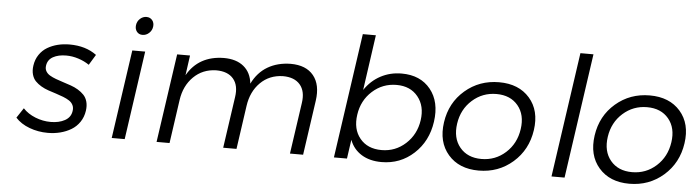

<svg xmlns="http://www.w3.org/2000/svg" viewBox="-46 -938 4121 1137"><g transform="rotate(5 2014.0 -369.5)"><path d="M69.8 -70.8 108.9 -129.9Q137.7 -98.6 182.4 -80.8Q227.1 -63 273.9 -63Q323.2 -63 357.9 -82Q392.6 -101.1 397.9 -138.2Q401.4 -158.2 393.8 -173.8Q386.2 -189.5 370.8 -199.5Q355.5 -209.5 335 -217.5Q314.5 -225.6 291.3 -232.9Q268.1 -240.2 244.9 -248Q221.7 -255.9 201.4 -267.8Q181.2 -279.8 166.5 -294.9Q151.9 -310.1 145.3 -333.7Q138.7 -357.4 143.1 -387.2Q148.4 -423.8 167.5 -451.9Q186.5 -480 214.6 -496.6Q242.7 -513.2 275.9 -521.5Q309.1 -529.8 346.2 -529.8Q442.4 -529.8 506.8 -481.9L469.2 -419.9Q440.9 -439.5 404.5 -451.2Q368.2 -462.9 332 -462.9Q285.2 -462.9 253.9 -445.6Q222.7 -428.2 217.8 -393.1Q214.8 -374.5 222.9 -360.1Q231 -345.7 246.6 -336.4Q262.2 -327.1 283.2 -319.3Q304.2 -311.5 327.4 -304.2Q350.6 -296.9 373.8 -288.8Q397 -280.8 417.2 -268.6Q437.5 -256.3 452.4 -240.7Q467.3 -225.1 473.9 -201.2Q480.5 -177.2 476.1 -147Q470.7 -109.4 450.7 -79.8Q430.7 -50.3 401.1 -32.7Q371.6 -15.1 336.4 -6.1Q301.3 2.9 262.2 2.9Q204.6 2.9 153.1 -16.4Q101.6 -35.6 69.8 -70.8Z M642.6 0 718.8 -526.9H795.4L719.7 0ZM770.5 -624Q749 -624 736.8 -639.6Q724.6 -655.3 727.5 -678.2Q730.5 -701.2 747.3 -716.6Q764.2 -731.9 785.6 -731.9Q807.1 -731.9 819.8 -716.6Q832.5 -701.2 829.6 -678.2Q826.7 -655.3 809.6 -639.6Q792.5 -624 770.5 -624Z M909.2 0 985.4 -526.9H1062L1045.4 -408.2Q1113.8 -528.3 1263.2 -529.8Q1337.4 -529.8 1381.3 -493.7Q1425.3 -457.5 1432.1 -392.1Q1465.8 -460.4 1524.2 -494.6Q1582.5 -528.8 1660.2 -529.8Q1752 -529.8 1796.4 -475.3Q1840.8 -420.9 1827.1 -325.2L1780.3 0H1702.1L1746.1 -304.2Q1756.8 -374.5 1723.1 -413.8Q1689.5 -453.1 1621.1 -453.1Q1540.5 -451.2 1487.1 -397.9Q1433.6 -344.7 1421.4 -258.8L1384.3 0H1305.2L1349.1 -304.2Q1359.9 -374.5 1326.7 -413.8Q1293.5 -453.1 1224.1 -453.1Q1144 -451.2 1089.8 -397.7Q1035.6 -344.2 1023.4 -258.8L986.3 0Z M1963.4 0 2070.3 -742.2H2147.9L2101.1 -413.1Q2138.7 -469.2 2195.3 -499.5Q2252 -529.8 2320.3 -529.8Q2432.1 -529.8 2492.2 -455.3Q2552.2 -380.9 2535.2 -262.2Q2518.6 -145 2438 -71Q2357.4 2.9 2246.1 2.9Q2175.8 2.9 2127 -27.3Q2078.1 -57.6 2057.1 -112.8L2041 0ZM2079.1 -264.2Q2066.4 -177.7 2111.6 -122.8Q2156.7 -67.9 2240.2 -67.9Q2322.3 -67.9 2383.1 -123.3Q2443.8 -178.7 2456.1 -264.2Q2468.3 -349.1 2423.3 -404.5Q2378.4 -460 2296.4 -460Q2213.4 -460 2152.3 -404.8Q2091.3 -349.6 2079.1 -264.2Z M2594.7 -264.2Q2611.8 -381.8 2697.3 -455.3Q2782.7 -528.8 2899.9 -528.8Q3017.1 -528.8 3081.5 -455.1Q3146 -381.3 3128.9 -264.2Q3111.8 -146 3026.4 -71.5Q2940.9 2.9 2823.7 2.9Q2706.5 2.9 2642.1 -71.5Q2577.6 -146 2594.7 -264.2ZM2672.9 -263.2Q2660.2 -176.3 2705.6 -121.6Q2751 -66.9 2834 -66.9Q2916.5 -66.9 2977.3 -121.6Q3038.1 -176.3 3050.8 -263.2Q3063.5 -349.1 3018.3 -403.6Q2973.1 -458 2890.1 -458Q2807.6 -458 2746.6 -403.6Q2685.5 -349.1 2672.9 -263.2Z M3256.8 0 3363.8 -742.2H3441.4L3334.5 0Z M3490.2 -264.2Q3507.3 -381.8 3592.8 -455.3Q3678.2 -528.8 3795.4 -528.8Q3912.6 -528.8 3977.1 -455.1Q4041.5 -381.3 4024.4 -264.2Q4007.3 -146 3921.9 -71.5Q3836.4 2.9 3719.2 2.9Q3602.1 2.9 3537.6 -71.5Q3473.1 -146 3490.2 -264.2ZM3568.4 -263.2Q3555.7 -176.3 3601.1 -121.6Q3646.5 -66.9 3729.5 -66.9Q3812 -66.9 3872.8 -121.6Q3933.6 -176.3 3946.3 -263.2Q3959 -349.1 3913.8 -403.6Q3868.7 -458 3785.6 -458Q3703.1 -458 3642.1 -403.6Q3581.1 -349.1 3568.4 -263.2Z"/></g></svg>

Font: Trueno Light
Style: Italic
Weight: 300
Designer: Julieta Ulanovsky
Foundry: Julieta Ulanovsky
Version: Version 3.001b | FøM Fix